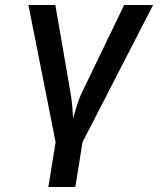

<svg xmlns="http://www.w3.org/2000/svg" viewBox="-20 -570 640 770"><path d="M174 180H282L311 0L594 -550H478L310 -202C289 -159 281 -118 273 -95C272 -118 270 -159 262 -202L202 -550H94L203 0Z"/></svg>

Font: JetBrains Mono SemiBold
Style: Italic
Weight: 472
Italic angle: -9°
Monospace: yes
Designer: Philipp Nurullin, Konstantin Bulenkov
Foundry: JetBrains
Version: Version 2.305